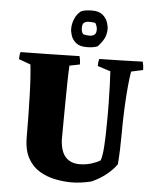

<svg xmlns="http://www.w3.org/2000/svg" viewBox="-60 -958 825 1020"><g transform="rotate(5 352.0 -447.5)"><path d="M361 12Q318 12 272.5 3Q227 -6 188.5 -29Q150 -52 126 -95Q102 -138 102 -207Q102 -258 101 -315Q100 -372 98.5 -426Q97 -480 94 -524Q91 -568 88 -593L25 -616Q25 -626 26 -635.5Q27 -645 30 -654Q108 -655 186.5 -656.5Q265 -658 344 -660Q350 -639 350 -616L295 -605Q293 -574 292 -524.5Q291 -475 290.5 -418Q290 -361 289.5 -305.5Q289 -250 289 -207Q293 -145 320 -116.5Q347 -88 393 -88Q428 -88 458.5 -98Q489 -108 504 -118Q513 -141 516.5 -196Q520 -251 520 -316Q521 -370 520 -424.5Q519 -479 517.5 -523.5Q516 -568 514 -594L445 -616Q445 -626 446 -635.5Q447 -645 450 -654Q508 -655 566 -656.5Q624 -658 681 -660Q687 -639 687 -616L624 -602Q619 -575 614 -523Q609 -471 606 -405Q603 -339 603 -270Q603 -182 597 -106Q576 -75 541 -47.5Q506 -20 465 -2Q441 4 412.5 8Q384 12 361 12ZM376 -711Q340 -711 320.5 -727Q301 -743 294 -764Q287 -785 287 -800Q287 -827 297.5 -853Q308 -879 330 -897Q343 -903 358 -905Q373 -907 390 -907Q426 -907 445.5 -891Q465 -875 472.5 -853.5Q480 -832 480 -817Q480 -789 469 -766.5Q458 -744 435 -720Q422 -715 408 -713Q394 -711 376 -711ZM387 -773Q403 -773 413 -780.5Q423 -788 423 -808Q423 -815 420.5 -824Q418 -833 412 -843Q397 -846 379 -846Q363 -846 353 -839Q343 -832 343 -812Q343 -803 345 -793.5Q347 -784 354 -777Q361 -775 369.5 -774Q378 -773 387 -773Z"/></g></svg>

Font: Labrada ExtraBold
Style: Regular
Weight: 800
Designer: Mercedes Jáuregui
Foundry: Omnibus-Type Team
Version: Version 1.000; ttfautohint (v1.8.4.7-5d5b)